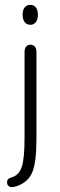

<svg xmlns="http://www.w3.org/2000/svg" viewBox="-20 -571 247 790"><path d="M130 -6V-357Q130 -371 123.5 -379Q117 -387 105 -387Q94 -387 87.5 -379Q81 -371 81 -357V-3Q81 79 70 114Q59 149 30 158Q19 161 14 165.5Q9 170 9 180Q9 188 14.5 193.5Q20 199 28 199Q41 199 60 190.5Q79 182 91 170Q106 156 114 135Q122 114 126 80.5Q130 47 130 -6ZM105 -551Q90 -551 81.5 -540.5Q73 -530 73 -510Q73 -491 81.5 -480Q90 -469 105 -469Q119 -469 127.5 -480Q136 -491 136 -510Q136 -530 127.5 -540.5Q119 -551 105 -551Z"/></svg>

Font: Beiruti Light
Style: Regular
Weight: 300
Designer: Arlette Boutros
Foundry: Boutros
Version: Version 1.41